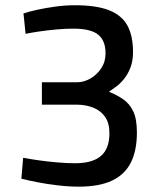

<svg xmlns="http://www.w3.org/2000/svg" viewBox="-20 -691 600 722"><path d="M276.1 10.9Q239 10.9 198.1 6.1Q157.2 1.4 121.1 -5.7Q85 -12.8 60.4 -19L67 -97.6Q90.6 -93.2 124.5 -88.3Q158.4 -83.5 195.2 -80.3Q232.1 -77.1 263.5 -77.1Q328.7 -77.5 360.1 -105Q391.5 -132.5 391.5 -189.7Q391.5 -227.7 375.6 -250.9Q359.7 -274.1 332.6 -285.4Q305.5 -296.7 270.9 -297.5H137.5V-381.7H270.5Q295 -381.7 319.4 -395.4Q343.8 -409.2 360.4 -433.9Q376.9 -458.6 376.9 -490.3Q376.9 -538.7 348.8 -561Q320.7 -583.3 255.5 -583.3Q224.6 -583.3 190.6 -580.1Q156.6 -576.9 126.7 -572.5Q96.8 -568.2 76.2 -563.8L68.3 -640.5Q88.7 -647.4 119.9 -654.2Q151.1 -661.1 188.3 -666.2Q225.5 -671.3 261.5 -671.3Q342.9 -671.3 390.8 -652.2Q438.6 -633.1 459.4 -594.4Q480.2 -555.7 480.2 -495.6Q480.2 -461.5 470.4 -436.5Q460.6 -411.5 446.4 -394.1Q432.3 -376.7 416.7 -365.1Q401 -353.6 389.7 -346.1Q421.5 -333 444.7 -316.6Q467.9 -300.2 481.3 -271.7Q494.8 -243.3 494.8 -192.7Q494.8 -125.5 472.3 -80.2Q449.8 -34.9 401.6 -12Q353.4 10.9 276.1 10.9Z"/></svg>

Font: Titillium Web SemiBold
Style: Regular
Weight: 600
Designer: Mohamed Gaber, Accademia di Belle Arti di Urbino
Foundry: Kief Type Foundry, Accademia di Belle Arti di Urbino
Version: Version 3.000; ttfautohint (v1.8.4)